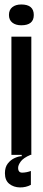

<svg xmlns="http://www.w3.org/2000/svg" viewBox="-20 -692 191 858"><path d="M31 0V-528H120V0ZM75 -579Q50 -579 35 -591Q20 -603 20 -625Q20 -648 35 -660Q50 -672 75 -672Q131 -672 131 -625Q131 -579 75 -579ZM118 134Q96 146 68.5 145.5Q41 145 21.5 129.5Q2 114 2 82Q2 55 15 38.5Q28 22 46 14Q64 6 77 6V-5H116V0Q84 14 72.5 30Q61 46 61 58Q61 80 80 79.5Q99 79 118 72Z"/></svg>

Font: Bricolage Grotesque 96pt Condensed
Style: Regular
Weight: 400
Width: 3
Designer: Mathieu Triay
Foundry: Atelier Triay
Version: Version 1.001; ttfautohint (v1.8.4.7-5d5b);gftools[0.9.33.de